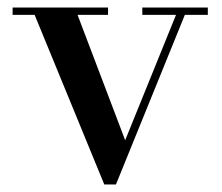

<svg xmlns="http://www.w3.org/2000/svg" viewBox="-20 -480 590 510"><path d="M532 -460V-440.5H471L288 10H257L72 -440.5H13.5V-460H267V-440.5H186L312.5 -107.5L447.5 -440.5H358V-460Z"/></svg>

Font: Bodoni Moda Medium
Style: Regular
Weight: 500
Designer: Owen Earl
Foundry: indestructible type
Version: Version 2.005